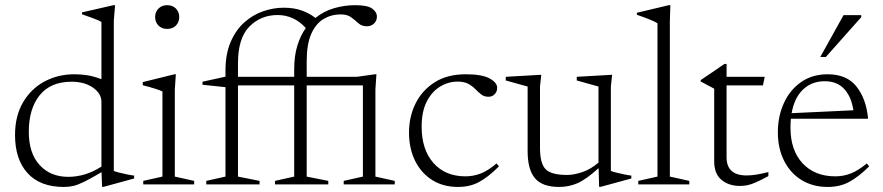

<svg xmlns="http://www.w3.org/2000/svg" viewBox="-20 -730 3494 760"><path d="M384 9.5 382 -48.5Q339.5 -23.5 314.2 -11Q289 1.5 271 5.8Q253 10 233 10Q138.5 10 89 -44.8Q39.5 -99.5 39.5 -195.5Q39.5 -271.5 71.5 -325.5Q103.5 -379.5 156.8 -407.8Q210 -436 274 -436Q302.5 -436 327.8 -431.8Q353 -427.5 381.5 -416.5V-643Q372.5 -649 349.2 -657.5Q326 -666 304.5 -673.5V-681L429 -709.5H435.5L430.5 -648V-53.5Q436.5 -50.5 451.8 -46.8Q467 -43 483.8 -39.5Q500.5 -36 511 -35V-23.5L390.5 9.5ZM381.5 -327Q381.5 -359.5 348.2 -383Q315 -406.5 263 -406.5Q180 -406.5 137 -353Q94 -299.5 94 -208Q94 -123.5 136.8 -76.8Q179.5 -30 250.5 -30Q282.5 -30 315 -39.5Q347.5 -49 381.5 -70.5Z M641.5 -615.5Q620.5 -615.5 607.2 -629Q594 -642.5 594 -663Q594 -682.5 607.2 -696Q620.5 -709.5 641.5 -709.5Q663.5 -709.5 676.5 -696Q689.5 -682.5 689.5 -663Q689.5 -642.5 676.5 -629Q663.5 -615.5 641.5 -615.5ZM676 -436 672 -376V-31L748.5 -14V0H547V-14L623 -31V-368Q614.5 -372.5 591.2 -379.8Q568 -387 545 -392.5V-405L670.5 -436Z M1007.5 0H796.5V-14L872.5 -31V-385L781.5 -394.5V-406.5L872.5 -426.5V-449.5Q872.5 -516.5 893 -564Q913.5 -611.5 947.2 -641.5Q981 -671.5 1021.8 -685.5Q1062.5 -699.5 1103 -699.5Q1144 -699.5 1175 -688.2Q1206 -677 1228.5 -659Q1262 -686 1303.2 -697.8Q1344.5 -709.5 1385 -709.5Q1436 -709.5 1454 -695.5Q1472 -681.5 1472 -665Q1472 -648 1460.8 -637Q1449.5 -626 1431.5 -626Q1412 -626 1399 -637.8Q1386 -649.5 1370.5 -661.2Q1355 -673 1328.5 -673Q1291.5 -673 1260.8 -654.8Q1230 -636.5 1212 -595.8Q1194 -555 1194 -488V-426H1393L1464 -436H1470L1466 -376V-31L1542.5 -14V0H1340.5V-14L1416.5 -31V-392H1194V-31L1279.5 -14V0H1068.5V-14L1144.5 -31V-392H922V-31L1007.5 -14ZM922 -480V-426H1144.5V-456Q1144.5 -509 1157 -549.5Q1169.5 -590 1190.5 -619Q1144 -670.5 1078.5 -670.5Q1012.5 -670.5 967.2 -624.8Q922 -579 922 -480Z M1823.5 -436Q1888 -436 1918 -419.5Q1948 -403 1948 -382.5Q1948 -367.5 1938.2 -357.2Q1928.5 -347 1913.5 -347Q1896.5 -347 1885 -356Q1873.5 -365 1861.8 -377Q1850 -389 1834 -398Q1818 -407 1791.5 -407Q1754.5 -407 1722 -387.2Q1689.5 -367.5 1669.2 -328Q1649 -288.5 1649 -229Q1649 -137.5 1695.8 -84.8Q1742.5 -32 1822.5 -32Q1854.5 -32 1883.5 -43.5Q1912.5 -55 1945.5 -83L1955 -71.5Q1913 -29.5 1876.8 -9.8Q1840.5 10 1793 10Q1734.5 10 1691 -17.2Q1647.5 -44.5 1623.2 -93.2Q1599 -142 1599 -206Q1599 -268 1625 -320.5Q1651 -373 1701 -404.5Q1751 -436 1823.5 -436Z M2117.5 -144.5Q2117.5 -82.5 2140 -60Q2162.5 -37.5 2224.5 -37.5Q2252 -37.5 2285.2 -48.8Q2318.5 -60 2349 -86.5V-387.5L2263 -411.5V-426L2403 -434L2398 -387.5V-53.5Q2404 -50.5 2419.5 -46.8Q2435 -43 2451.8 -39.5Q2468.5 -36 2479 -35V-23.5L2358 9.5H2351.5L2349.5 -64.5Q2298.5 -18.5 2264.5 -4.2Q2230.5 10 2193.5 10Q2126.5 10 2097.5 -24.5Q2068.5 -59 2068.5 -132.5V-387.5L1982 -411.5V-426L2122.5 -434L2117.5 -387.5Z M2631.5 -31 2708.5 -14V0H2506.5V-14L2582.5 -31V-638Q2562.5 -650.5 2501 -671.5V-679.5L2627.5 -709.5H2633.5L2631.5 -644.5Z M2856 -107.5Q2856 -35.5 2935.5 -35.5Q2970 -35.5 3021.5 -49V-33Q2990 -16 2971 -7.8Q2952 0.5 2938 3.2Q2924 6 2908 6Q2865.5 6 2836.2 -17.8Q2807 -41.5 2807 -92V-379L2753.5 -407.5V-413Q2776.5 -428.5 2801 -445Q2825.5 -461.5 2847.5 -477H2856V-426H3007L3000 -392H2856Z M3256 -436Q3332.5 -436 3371 -386.5Q3409.5 -337 3416 -260H3110.5Q3109 -243 3109 -224.5Q3109 -135 3157 -83.5Q3205 -32 3286.5 -32Q3319 -32 3348.2 -43.5Q3377.5 -55 3411 -83L3420.5 -71.5Q3378 -29.5 3341.2 -9.8Q3304.5 10 3256.5 10Q3197.5 10 3153 -17.2Q3108.5 -44.5 3083.8 -93.5Q3059 -142.5 3059 -206.5Q3059 -269.5 3082.8 -321.8Q3106.5 -374 3150.8 -405Q3195 -436 3256 -436ZM3244.5 -408.5Q3193.5 -408.5 3159 -376Q3124.5 -343.5 3113.5 -282L3358 -293.5Q3350 -347.5 3321.5 -378Q3293 -408.5 3244.5 -408.5ZM3227 -504.5 3319 -670H3389V-662L3249 -504.5Z"/></svg>

Font: Newsreader Text Light
Style: Regular
Weight: 300
Designer: Hugues Gentile
Foundry: Production Type
Version: Version 1.002